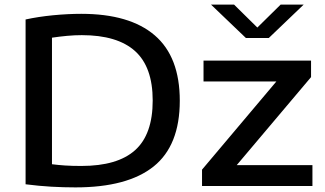

<svg xmlns="http://www.w3.org/2000/svg" viewBox="-20 -807 1408 833"><path d="M307 6Q256 6 202.8 3Q149.5 0 91 -7.5V-722.5Q145.5 -734.5 210.2 -740.8Q275 -747 332.5 -747Q542.5 -747 651.2 -653.8Q760 -560.5 760 -370Q760 -176 646.8 -85Q533.5 6 307 6ZM333 -87Q490 -87 566.2 -155.5Q642.5 -224 642.5 -371Q642.5 -516.5 565.8 -585.5Q489 -654.5 335 -654.5Q304.5 -654.5 271.5 -651.5Q238.5 -648.5 205.5 -643.5V-94.5Q232 -91 262.2 -89Q292.5 -87 333 -87ZM856.5 0V-71L1179 -453.5H863V-544H1329.5V-472.5L1007 -90.5H1335.5V0ZM1047 -642 895.5 -787H995.5L1096.5 -687.5L1197.5 -787H1297.5L1146 -642Z"/></svg>

Font: Encode Sans Expanded Expanded Medium
Style: Regular
Weight: 500
Width: 7
Designer: Multiple Designers
Foundry: Impallari Type
Version: Version 3.000; ttfautohint (v1.8.3) -l 8 -r 50 -G 200 -x 14 